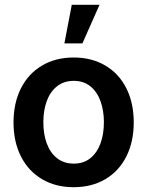

<svg xmlns="http://www.w3.org/2000/svg" viewBox="-20 -780 622 811"><path d="M37.1 -262.7Q37.1 -344.7 68.4 -406.7Q99.6 -468.8 157.2 -502.9Q214.8 -537.1 291 -537.1Q367.7 -537.1 425.3 -502.9Q482.9 -468.8 513.9 -406.7Q544.9 -344.7 544.9 -262.7Q544.9 -181.2 513.7 -119.1Q482.4 -57.1 425 -23.2Q367.7 10.7 291 10.7Q214.8 10.7 157.2 -23.4Q99.6 -57.6 68.4 -119.4Q37.1 -181.2 37.1 -262.7ZM418.9 -263.7Q418.9 -313 404.5 -352.8Q390.1 -392.6 361.6 -415.5Q333 -438.5 292 -438.5Q250 -438.5 220.9 -415.5Q191.9 -392.6 177.5 -353Q163.1 -313.5 163.1 -263.7Q163.1 -213.9 177.5 -174.3Q191.9 -134.8 220.9 -111.8Q250 -88.9 292 -88.9Q333 -88.9 361.6 -111.8Q390.1 -134.8 404.5 -174.3Q418.9 -213.9 418.9 -263.7ZM283.2 -759.8H400.4L328.1 -596.7H252Z"/></svg>

Font: Pretendard GOV SemiBold
Style: Regular
Weight: 600
Designer: Base glyphs from Inter by Rasmus Andersson; Hangeul glyphs from Noto Sans CJK(Source Han Sans) by Jang Soo-young and Kan
Foundry: Kil Hyung-jin
Version: Version 1.309